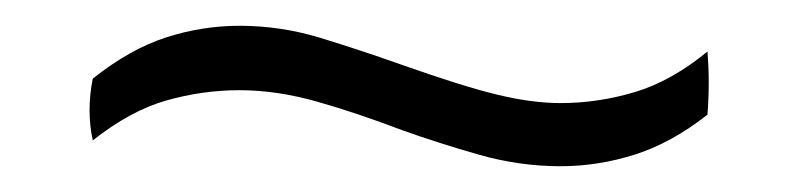

<svg xmlns="http://www.w3.org/2000/svg" viewBox="-20 -327 621 149"><path d="M529 -287Q531 -263 529 -238Q501 -216 472.5 -207Q444 -198 415 -198Q383 -198 351.5 -207Q320 -216 292 -226Q258 -239 226.5 -248Q195 -257 166 -257Q137 -257 109 -249Q81 -241 52 -218Q47 -241 52 -266Q81 -289 109 -298Q137 -307 166 -307Q198 -307 229 -297.5Q260 -288 291 -277Q339 -260 366 -253.5Q393 -247 415 -247Q444 -247 472.5 -255.5Q501 -264 529 -287Z"/></svg>

Font: Tiro Devanagari Marathi
Style: Regular
Weight: 400
Designer: Devanagari: John Hudson & Fiona Ross. Latin: John Hudson.
Foundry: Tiro Typeworks Ltd.
Version: Version 1.52